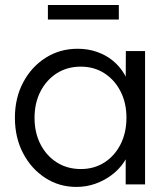

<svg xmlns="http://www.w3.org/2000/svg" viewBox="-20 -726 663 756"><path d="M280.7 10Q213 10 158.2 -25.5Q103.3 -61 71 -122.5Q38.7 -184 38.7 -262Q38.7 -341 71.7 -402.5Q104.7 -464 160.5 -499Q216.4 -534 285.4 -534Q326.7 -534 362 -521.6Q397.4 -509.3 424.4 -487Q451.4 -464.6 469.3 -434.9Q487.1 -405.2 492.1 -370.5L474.9 -376.9L475.5 -525H551.2V0H474.9V-140.8L493.8 -146.5Q486.8 -115.1 467.6 -86.8Q448.5 -58.4 419.4 -36.7Q390.4 -15 355.3 -2.5Q320.1 10 280.7 10ZM298.6 -60.4Q350.4 -60.4 390.9 -86.2Q431.5 -112.1 454.7 -157.8Q477.9 -203.6 477.9 -262.7Q477.9 -320.7 454.7 -366.1Q431.5 -411.5 390.9 -437.6Q350.4 -463.6 298 -463.6Q244.9 -463.6 203.8 -437.6Q162.8 -411.5 139.4 -366Q116 -320.4 116 -262Q116 -203.6 139.4 -158Q162.8 -112.5 203.8 -86.4Q244.9 -60.4 298.6 -60.4ZM168.6 -649.1V-706.2H447.9V-649.1Z"/></svg>

Font: Lexend Medium
Style: Regular
Weight: 500
Designer: Bonnie Shaver-Troup, Thomas Jockin
Foundry: Lexend
Version: Version 1.005